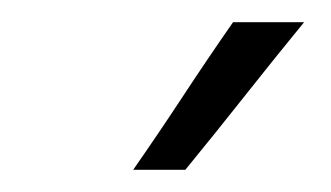

<svg xmlns="http://www.w3.org/2000/svg" viewBox="-20 -632 298 173"><path d="M147 -479Q174 -512 200.5 -545.5Q227 -579 254 -612H190Q167 -579 145 -545.5Q123 -512 100 -479Z"/></svg>

Font: Josefin Slab Thin SemiBold
Style: Regular
Weight: 600
Version: Version 2.000